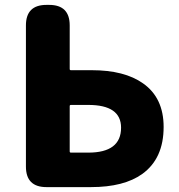

<svg xmlns="http://www.w3.org/2000/svg" viewBox="-20 -765 730 785"><path d="M170 0Q86 0 86 -84V-661Q86 -745 170 -745H181Q265 -745 265 -661V-483Q265 -478 270 -478H355Q489 -478 565 -424Q649 -365 649 -246Q649 -117 562 -54Q487 0 352 0ZM265 -146Q265 -141 270 -141H341Q475 -141 475 -243Q475 -336 341 -336H270Q265 -336 265 -331Z"/></svg>

Font: Resource Han Rounded TW Heavy
Style: Regular
Weight: 900
Designer: Cyano Hao (round all glyphs); Ryoko NISHIZUKA 西塚涼子 (kana, bopomofo & ideographs); Paul D. Hunt (Latin, Greek & Cyrillic)
Foundry: Cyano Hao
Version: 0.990